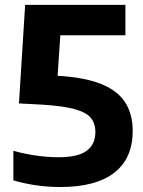

<svg xmlns="http://www.w3.org/2000/svg" viewBox="-20 -760 590 790"><path d="M227.5 9.5Q176 9.5 127 2.2Q78 -5 35 -18V-139.5Q77 -127.5 126.5 -120.2Q176 -113 221 -113Q300.5 -113 336.5 -139.5Q372.5 -166 372.5 -217Q372.5 -251.5 354 -274.5Q335.5 -297.5 287.8 -310.8Q240 -324 152 -329.5L58 -334.5L83.5 -740H496V-615H162L233 -685L213.5 -396.5L118.5 -454L212 -448.5Q324.5 -442.5 393.5 -415.5Q462.5 -388.5 494.2 -340Q526 -291.5 526 -221Q526 -108.5 450.5 -49.5Q375 9.5 227.5 9.5Z"/></svg>

Font: Encode Sans SC
Style: Bold
Weight: 700
Version: Version 3.002